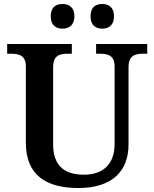

<svg xmlns="http://www.w3.org/2000/svg" viewBox="-20 -935 776 965"><path d="M494 -791C525 -791 553 -807 553 -853C553 -900 525 -915 494 -915C462 -915 435 -900 435 -853C435 -807 462 -791 494 -791ZM294 -791C325 -791 354 -807 354 -853C354 -900 325 -915 294 -915C262 -915 235 -900 235 -853C235 -807 262 -791 294 -791ZM374 10C544 10 626 -75 626 -209V-597C626 -657 659 -665 701 -665H720V-714H463V-665H481C522 -665 556 -657 556 -601V-211C556 -113 501 -57 402 -57C309 -57 247 -97 247 -210V-597C247 -657 280 -665 322 -665H341V-714H16V-665H34C75 -665 110 -657 110 -601V-217C110 -54 213 10 374 10Z"/></svg>

Font: Noto Serif Ethiopic SemiBold
Style: Regular
Weight: 600
Designer: Monotype Design Team
Foundry: Monotype Imaging Inc.
Version: Version 2.102